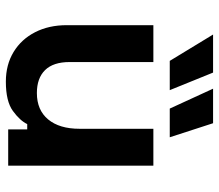

<svg xmlns="http://www.w3.org/2000/svg" viewBox="-66 -674 748 656"><g transform="rotate(90 308.0 -346.0)"><path d="M259 8Q201 8 157.5 -18.5Q114 -45 90 -92Q66 -139 66 -200V-496H192V-210Q192 -154 219.5 -126Q247 -98 298 -98Q356 -98 388 -136.5Q420 -175 420 -244V-496H546V0H422V-65H404Q392 -40 359 -16Q326 8 259 8ZM288 -552H188L98 -700H228ZM449 -552H351L283 -700H401Z"/></g></svg>

Font: Space Grotesk Variable Light
Style: Regular
Weight: 300
Designer: Florian Karsten
Foundry: Florian Karsten
Version: Version 2.000